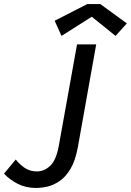

<svg xmlns="http://www.w3.org/2000/svg" viewBox="-68 -920 649 952"><path d="M111 12Q61 12 21 -8Q-19 -28 -48 -59L10 -129Q30 -104 55.5 -87Q81 -70 115 -70Q151 -70 180.5 -97.5Q210 -125 223 -194L314 -700H409L318 -190Q306 -124 282 -83.5Q258 -43 228 -22.5Q198 -2 167.5 5Q137 12 111 12ZM237 -742 203 -817 365 -900H429L561 -804L505 -742L387 -837Z"/></svg>

Font: ABeeZee
Style: Italic
Weight: 400
Italic angle: -10°
Designer: Anja Meiners
Foundry: Anja Meiners
Version: Version 1.003; ttfautohint (v1.8.3)